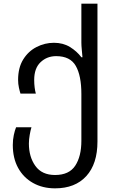

<svg xmlns="http://www.w3.org/2000/svg" viewBox="-20 -780 628 1050"><path d="M281 250Q213 250 160.5 220.5Q108 191 79 138Q50 85 50 13Q50 -16 55.5 -41.5Q61 -67 68 -84H152Q147 -68 142.5 -42.5Q138 -17 138 5Q138 78 173.5 127.5Q209 177 281 177Q358 177 391.5 126Q425 75 425 -10V-266Q425 -366 394.5 -419.5Q364 -473 287 -473Q237 -473 202 -440Q167 -407 167 -343Q167 -321 169.5 -301.5Q172 -282 176 -268H92Q88 -280 83.5 -300.5Q79 -321 79 -343Q79 -410 107 -455Q135 -500 180 -523Q225 -546 275 -546Q325 -546 362.5 -523Q400 -500 425 -467H431Q430 -480 427.5 -505.5Q425 -531 425 -546V-760H513V-6Q513 116 452 183Q391 250 281 250Z"/></svg>

Font: Noto Sans Living
Style: Regular
Weight: 400
Designer: Monotype Design Team
Foundry: Monotype Imaging Inc.
Version: Version 2.013; ttfautohint (v1.8.4.7-5d5b)